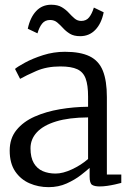

<svg xmlns="http://www.w3.org/2000/svg" viewBox="-20 -781 556 812"><path d="M185.5 10.5Q142 10.5 104.8 -5.8Q67.5 -22 44.2 -56.2Q21 -90.5 21 -144Q21 -196 49.8 -231.2Q78.5 -266.5 126.5 -287.8Q174.5 -309 233.2 -319Q292 -329 352.5 -329.5V-372.5Q352.5 -421 342.2 -448.8Q332 -476.5 306.8 -488.2Q281.5 -500 235 -500Q177.5 -500 133.5 -480.8Q89.5 -461.5 65 -447.5L43.5 -489.5Q53.5 -498.5 85.5 -516Q117.5 -533.5 162.2 -547.8Q207 -562 254.5 -562Q320 -562 359 -543Q398 -524 415 -481.8Q432 -439.5 432 -370.5V-43H493V-7.5Q482 -4.5 466.5 -1Q451 2.5 433.8 5Q416.5 7.5 401.5 7.5Q380 7.5 369.5 0.8Q359 -6 359 -34.5V-71Q347 -60 322 -40.5Q297 -21 262.2 -5.2Q227.5 10.5 185.5 10.5ZM215 -47Q246 -47 284.2 -64.8Q322.5 -82.5 352.5 -108.5V-284.5Q271.5 -284 217.5 -267.5Q163.5 -251 136.2 -221.8Q109 -192.5 109 -154Q109 -115 123 -91.2Q137 -67.5 161 -57.2Q185 -47 215 -47ZM97.5 -659.5Q107.5 -707 132.8 -734Q158 -761 196.5 -761Q224 -761 241.5 -750.5Q259 -740 271.2 -726.5Q283.5 -713 295.5 -702.8Q307.5 -692.5 323.5 -692.5Q345 -692.5 357 -707.8Q369 -723 377 -749L418.5 -729Q409 -681.5 383.2 -654.8Q357.5 -628 319 -628Q292.5 -628 275.8 -638.2Q259 -648.5 246.8 -662Q234.5 -675.5 222 -686Q209.5 -696.5 192 -696.5Q170.5 -696.5 158.2 -681.2Q146 -666 138.5 -640Z"/></svg>

Font: Merriweather 28pt Light
Style: Regular
Weight: 300
Version: Version 2.100